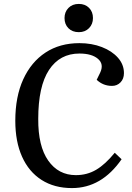

<svg xmlns="http://www.w3.org/2000/svg" viewBox="-20 -945 671 979"><path d="M491 -575Q511 -618 479.5 -645Q448 -672 385 -672Q285 -672 230 -588.5Q175 -505 175 -339Q174 -200 226 -126Q278 -52 367 -52Q424 -52 470.5 -79.5Q517 -107 565 -166L600 -133Q498 14 347 14Q257 14 192 -27.5Q127 -69 92.5 -146Q58 -223 58 -329Q58 -452 98.5 -540.5Q139 -629 212 -677Q285 -725 385 -725Q448 -725 499.5 -705Q551 -685 581.5 -650.5Q612 -616 612 -572Q612 -543 594.5 -525Q577 -507 551 -507Q506 -507 473 -538ZM309 -853Q309 -884 329 -904.5Q349 -925 382 -925Q414 -925 434 -905Q454 -885 454 -853Q454 -822 434 -801.5Q414 -781 382 -781Q349 -781 329 -801Q309 -821 309 -853Z"/></svg>

Font: Literata 36pt Medium
Style: Italic
Weight: 500
Italic angle: -2°
Designer: Latin by Veronika Burian and Jose Scaglione. Greek by Irene Vlachou. Cyrillic by Vera Evstafieva
Foundry: TypeTogether
Version: Version 3.002